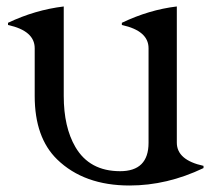

<svg xmlns="http://www.w3.org/2000/svg" viewBox="-20 -567 677 597"><path d="M382.8 9.8Q241.2 9.8 157.7 -71.3Q87.9 -139.2 87.9 -268.6V-417Q87.9 -471.2 4.9 -489.3V-496.1Q88.9 -536.1 178.2 -546.9V-268.6Q178.2 -171.9 214.4 -109.9Q258.3 -34.7 353.5 -34.7Q441.9 -34.7 441.9 -123V-417Q441.9 -471.2 358.9 -489.3V-496.1Q443.4 -536.6 529.8 -546.9V-123.5Q529.8 -69.3 612.8 -51.3V-44.4Q499.5 9.8 382.8 9.8Z"/></svg>

Font: Modern Antiqua
Style: Book
Weight: 400
Designer: Wojciech Kalinowski "wmk69" (wmk69@o2.pl)
Foundry: Wojciech Kalinowski "wmk69" (wmk69@o2.pl)
Version: Version 3.1.0; 2021-05-28